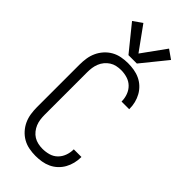

<svg xmlns="http://www.w3.org/2000/svg" viewBox="-300 -1030 1100 1100"><g transform="rotate(45 250.0 -480.0)"><path d="M247 8Q272 8 296.5 4Q321 0 343.5 -10.5Q366 -21 384 -38Q402 -55 414 -76.5Q426 -98 432 -122.5Q438 -147 438 -171Q438 -172 438 -172.5Q438 -173 438 -174H376Q376 -174 376 -173.5Q376 -173 376 -172Q376 -147 367 -122.5Q358 -98 340 -80.5Q322 -63 297.5 -56Q273 -49 247 -49Q229 -49 210.5 -53Q192 -57 176.5 -66.5Q161 -76 149 -91Q137 -106 130 -123Q123 -140 120.5 -158.5Q118 -177 118 -195V-540Q118 -559 120.5 -577Q123 -595 130 -612.5Q137 -630 149 -644.5Q161 -659 176.5 -669Q192 -679 210.5 -683Q229 -687 247 -687Q273 -687 297.5 -679.5Q322 -672 340 -654.5Q358 -637 367 -612.5Q376 -588 376 -563Q376 -563 376 -562.5Q376 -562 376 -561H438Q438 -562 438 -562.5Q438 -563 438 -564Q438 -589 432 -613Q426 -637 414 -658.5Q402 -680 384 -697Q366 -714 343.5 -724.5Q321 -735 296.5 -739Q272 -743 247 -743Q221 -743 194.5 -738Q168 -733 145 -720Q122 -707 104 -687Q86 -667 75 -643Q64 -619 60 -593Q56 -567 56 -540V-195Q56 -169 60 -142.5Q64 -116 75 -92Q86 -68 104 -48Q122 -28 145 -15Q168 -2 194.5 3Q221 8 247 8ZM216 -777H284L408 -930L354 -968L250 -824L146 -968L92 -930Z"/></g></svg>

Font: Iosevka SS09 Light
Style: Regular
Weight: 300
Monospace: yes
Designer: Belleve Invis
Foundry: Belleve Invis
Version: Version 5.2.1; ttfautohint (v1.8.3)